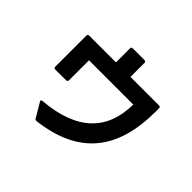

<svg xmlns="http://www.w3.org/2000/svg" viewBox="-182 -1065 1364 1364"><g transform="rotate(45 500.0 -382.5)"><path d="M247 -72 310 34C313 40 318 42 324 42H327C712 -4 878 -226 878 -606V-638C878 -647 873 -652 864 -652H577V-793C577 -802 572 -807 563 -807H445C436 -807 431 -802 431 -793V-652H162C153 -652 148 -647 148 -638V-325C148 -316 153 -311 162 -311L271 -312C280 -312 285 -317 285 -326V-527H730C727 -271 581 -116 256 -89C248 -89 244 -85 244 -80C244 -77 245 -75 247 -72Z"/></g></svg>

Font: LINE Seed JP App_OTF Bold
Style: Regular
Weight: 700
Designer: LINE & Fontrix & Fontworks
Version: Version 1.009